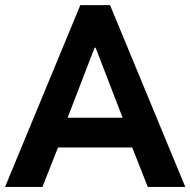

<svg xmlns="http://www.w3.org/2000/svg" viewBox="-21 -740 753 760"><path d="M296.9 -719.7H414.6L712.4 0H564L502.4 -156.2H208.5L147 0H-1ZM464.4 -273.9 357.4 -551.3H353.5L246.6 -273.9Z"/></svg>

Font: Reddit Sans
Style: Bold
Weight: 700
Designer: Stephen Hutchings
Foundry: Reddit
Version: Version 1.013